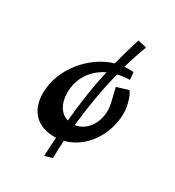

<svg xmlns="http://www.w3.org/2000/svg" viewBox="-144 -568 679 745"><g transform="rotate(30 195.5 -195.5)"><path d="M200 80C200 56 201 29 203 1C288 -20 351 -108 351 -209C351 -227 343 -275 325 -297L273 -281C283 -236 292 -212 292 -185C292 -126 256 -79 209 -73C217 -151 231 -239 253 -325C270 -329 288 -332 307 -332L304 -365C297 -366 288 -366 280 -366C274 -366 269 -365 263 -365C273 -401 285 -437 298 -472L259 -481C245 -437 234 -397 224 -358C124 -329 40 -226 40 -120C40 -41 85 6 163 6H171C169 32 167 60 166 90ZM121 -168C121 -233 157 -285 213 -312C196 -236 185 -162 177 -75C142 -85 121 -120 121 -168Z"/></g></svg>

Font: Marck Script
Style: Regular
Weight: 400
Designer: Denis Masharov, Marck Fogel
Foundry: Denis Masharov
Version: Version 1.002